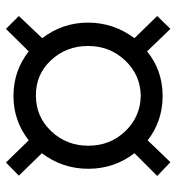

<svg xmlns="http://www.w3.org/2000/svg" viewBox="5 -563 576 626"><g transform="rotate(90 293.0 -250.0)"><path d="M74.2 18.6 32.2 -23.4 104.5 -99.6Q53.7 -166 53.7 -249Q53.7 -332 104.5 -400.4L32.2 -474.6L74.2 -517.6L147.5 -441.4Q209 -492.2 293 -492.2Q375 -492.2 437.5 -443.4L508.8 -517.6L553.7 -474.6L479.5 -400.4Q530.3 -334 530.3 -250Q530.3 -165 479.5 -98.6L552.7 -23.4L509.8 18.6L437.5 -55.7Q374 -5.9 293 -5.9Q210.9 -5.9 147.5 -55.7ZM292 -79.1Q360.4 -79.1 407.7 -128.9Q455.1 -178.7 455.1 -250Q455.1 -321.3 407.7 -370.6Q360.4 -419.9 292 -420.9Q224.6 -419.9 177.2 -370.1Q129.9 -320.3 129.9 -249Q129.9 -177.7 176.8 -127.9Q223.6 -78.1 292 -79.1Z"/></g></svg>

Font: Min Sans
Style: Regular
Weight: 400
Designer: Jinseong-Kim, NotoSansCJK, Nunito
Foundry: Jinseong-Kim
Version: Version 1.400;Glyphs 3.1.2 (3151)